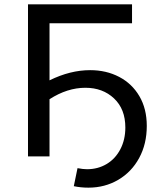

<svg xmlns="http://www.w3.org/2000/svg" viewBox="-20 -720 743 884"><path d="M108.9 0V-700.2H587.9V-612.8H208V-350.1Q303.2 -397 395 -397Q469.2 -397 528.6 -366Q587.9 -335 621.8 -277.1Q655.8 -219.2 655.8 -140.1Q655.8 -57.1 620.8 7.3Q585.9 71.8 524.4 107.9Q462.9 144 387.2 144Q352.1 144 319.8 137.2L336.9 54.2Q361.8 59.1 380.9 59.1Q430.7 59.1 470.9 35.2Q511.2 11.2 534.2 -33Q557.1 -77.1 557.1 -132.8Q557.1 -217.8 505.1 -266.8Q453.1 -315.9 373 -315.9Q290 -315.9 208 -263.2V0Z"/></svg>

Font: Montserrat Medium
Style: Regular
Weight: 500
Designer: Julieta Ulanovsky
Foundry: Julieta Ulanovsky
Version: Version 7.200